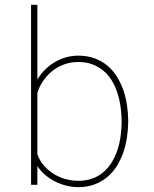

<svg xmlns="http://www.w3.org/2000/svg" viewBox="-20 -770 640 800"><path d="M514.2 -259.3Q513.7 -228.5 508.8 -196.5Q503.9 -164.6 493.7 -134.8Q483.4 -105 467 -78.6Q450.7 -52.2 427.5 -32.7Q404.3 -13.2 374.3 -1.7Q344.2 9.8 306.2 9.8Q282.2 9.8 257.8 3.9Q233.4 -2 210.7 -13.2Q188 -24.4 168.7 -40.8Q149.4 -57.1 135.7 -78.1V0H109.4V-750H135.7V-438.5Q148.9 -460.9 167.5 -479.5Q186 -498 208 -511Q230 -523.9 254.6 -531Q279.3 -538.1 305.2 -538.1Q343.8 -538.1 374.3 -526.9Q404.8 -515.6 427.7 -496.3Q450.7 -477.1 467 -450.7Q483.4 -424.3 493.9 -394.5Q504.4 -364.7 509 -332.8Q513.7 -300.8 514.2 -269.5ZM486.8 -269.5Q486.3 -296.4 482.4 -325Q478.5 -353.5 470 -380.4Q461.4 -407.2 447.8 -431.2Q434.1 -455.1 413.8 -472.9Q393.6 -490.7 366.9 -501.2Q340.3 -511.7 305.7 -511.7Q276.4 -511.7 249.5 -502.4Q222.7 -493.2 200.4 -476.1Q178.2 -459 161.4 -435.3Q144.5 -411.6 135.7 -383.3V-127.4Q145 -100.6 163.3 -79.8Q181.6 -59.1 204.6 -44.9Q227.5 -30.8 253.9 -23.7Q280.3 -16.6 306.6 -16.6Q340.8 -16.6 367.7 -27.1Q394.5 -37.6 414.3 -55.7Q434.1 -73.7 448 -97.7Q461.9 -121.6 470.5 -148.4Q479 -175.3 482.7 -203.6Q486.3 -231.9 486.8 -259.3Z"/></svg>

Font: TypoPRO Roboto Mono
Style: Regular
Weight: 250
Designer: Google
Version: Version 2.000986; 2015; ttfautohint (v1.3)